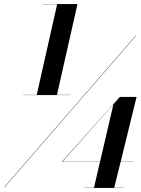

<svg xmlns="http://www.w3.org/2000/svg" viewBox="-37 -826 698 949"><path d="M78 -357H144.5L245.5 -805H175V-806H346L244.5 -357H310V-356H78ZM634 -650H636L-15 100H-17ZM578.5 102V103H376V102H427.5L457 -25.5H268L555.5 -347H638L559.5 -26.5H623.5V-25.5H559L527.5 102ZM271 -26.5H457.5L523.5 -310Z"/></svg>

Font: Bodoni* 96
Style: Bold Italic
Weight: 700
Italic angle: -13°
Version: Version 2.2